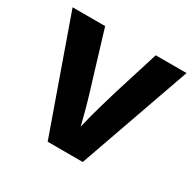

<svg xmlns="http://www.w3.org/2000/svg" viewBox="-130 -717 871 858"><g transform="rotate(30 305.0 -288.0)"><path d="M215 0 11 -576H179L249 -345Q266 -291 280 -242Q294 -193 309 -132Q323 -192 338 -244Q353 -296 368 -346L440 -576H599L396 0Z"/></g></svg>

Font: BDO Grotesk
Style: Bold
Weight: 700
Designer: Deni Anggara
Foundry: Lokal Container
Version: Version 2.000